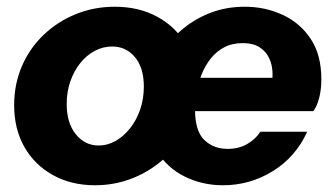

<svg xmlns="http://www.w3.org/2000/svg" viewBox="-20 -540 989 570"><path d="M262 10Q192 10 137.5 -20Q83 -50 52.5 -103.5Q22 -157 22 -228Q22 -290 45 -343.5Q68 -397 109.5 -436.5Q151 -476 205 -498Q259 -520 321 -520Q392 -520 446.5 -490.5Q501 -461 532 -408.5Q563 -356 563 -285Q563 -223 539 -169Q515 -115 473.5 -75Q432 -35 377.5 -12.5Q323 10 262 10ZM273 -108Q299 -108 323 -121.5Q347 -135 366 -159Q385 -183 396 -214.5Q407 -246 407 -283Q407 -339 380.5 -370.5Q354 -402 313 -402Q286 -402 261.5 -389Q237 -376 218.5 -353Q200 -330 189 -299Q178 -268 178 -231Q178 -175 205 -141.5Q232 -108 273 -108ZM642 10Q581 10 529 -15.5Q477 -41 445 -91.5Q413 -142 413 -216Q413 -263 426.5 -307.5Q440 -352 465.5 -390.5Q491 -429 527.5 -458Q564 -487 609 -503.5Q654 -520 707 -520Q767 -520 819 -496Q871 -472 902.5 -424.5Q934 -377 934 -305Q934 -274 927.5 -249Q921 -224 910 -210H497L518 -309H813L784 -279Q790 -302 789 -325.5Q788 -349 778.5 -368.5Q769 -388 750 -400Q731 -412 701 -412Q669 -412 645.5 -399.5Q622 -387 605.5 -366Q589 -345 578.5 -319Q568 -293 563.5 -266Q559 -239 559 -215Q559 -151 586.5 -124.5Q614 -98 656 -98Q689 -98 714 -112.5Q739 -127 753 -149H892Q858 -74 790 -32Q722 10 642 10Z"/></svg>

Font: Instrument Sans
Style: Bold Italic
Weight: 700
Italic angle: -13°
Designer: Rodrigo Fuenzalida
Foundry: fragTYPE
Version: Version 1.000;gftools[0.9.28]